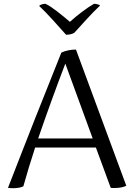

<svg xmlns="http://www.w3.org/2000/svg" viewBox="-20 -982 719 1011"><path d="M22 7Q55 -77 92 -172.5Q129 -268 166.5 -362.5Q204 -457 239.5 -545.5Q275 -634 303 -705Q320 -713 340 -717Q360 -721 380 -721L645 -4Q636 1 620 4.5Q604 8 582 8Q577 8 572.5 8Q568 8 563 7L485 -205H165Q130 -98 103 -1Q94 4 79.5 6.5Q65 9 50 9Q41 9 34 8.5Q27 8 22 7ZM324 -647Q289 -556 252.5 -455.5Q216 -355 181 -253H468ZM507 -953Q472 -920 437 -881.5Q402 -843 372 -810Q363 -804 351 -801.5Q339 -799 328 -799Q295 -836 257.5 -877.5Q220 -919 186 -951Q192 -957 202 -959.5Q212 -962 219 -962Q231 -957 247.5 -946Q264 -935 281.5 -921.5Q299 -908 316.5 -893.5Q334 -879 348 -867Q361 -879 377.5 -892.5Q394 -906 411 -919Q428 -932 444.5 -943Q461 -954 475 -962Q483 -962 493 -959.5Q503 -957 507 -953Z"/></svg>

Font: Gotu
Style: Regular
Weight: 400
Designer: Sarang Kulkarni & Kailash Malviya
Foundry: Ek Type
Version: Version 2.320;hotconv 1.0.109;makeotfexe 2.5.65596; ttfautoh